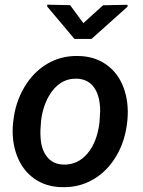

<svg xmlns="http://www.w3.org/2000/svg" viewBox="-20 -772 597 802"><path d="M35.6 -266.1Q43.9 -343.8 81.3 -407.2Q118.7 -470.7 177.2 -505.4Q235.8 -540 307.1 -538.1Q375 -537.1 424.3 -502Q473.6 -466.8 496.3 -405.8Q519 -344.7 512.2 -270Q504.4 -186 466.6 -121.6Q428.7 -57.1 369.9 -22.7Q311 11.7 239.3 9.8Q171.9 8.8 122.8 -26.1Q73.7 -61 50.8 -121.8Q27.8 -182.6 34.2 -255.9ZM149.4 -199.2Q151.9 -147.9 176.5 -116.9Q201.2 -85.9 245.1 -84.5Q304.7 -83 345 -130.4Q385.3 -177.7 395.5 -259.8L398.4 -307.6Q398.4 -370.1 373.5 -405.8Q348.6 -441.4 301.3 -443.4Q227.1 -445.3 184.1 -370.6Q158.2 -325.2 151.4 -266.1Q147.5 -225.1 149.4 -199.2ZM328.1 -675.3 410.6 -750 512.7 -752V-744.1L362.3 -609.4H291L177.2 -744.6V-752.4L272.9 -750.5Z"/></svg>

Font: Roboto Medium
Style: Italic
Weight: 500
Italic angle: -12°
Designer: Google
Version: Version 2.134; 2016